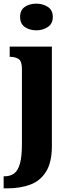

<svg xmlns="http://www.w3.org/2000/svg" viewBox="-42 -791 378 1051"><path d="M157 -625Q120 -625 94 -643Q68 -661 68 -698Q68 -736 94 -753.5Q120 -771 157 -771Q192 -771 219.5 -753.5Q247 -736 247 -698Q247 -661 219.5 -643Q192 -625 157 -625ZM-22 240V174H-16Q15 174 36 158Q57 142 67.5 103.5Q78 65 78 -3V-414Q78 -457 59 -468.5Q40 -480 14 -480H11V-536H242V8Q242 97 210.5 148Q179 199 124 219.5Q69 240 -3 240Z"/></svg>

Font: Noto Serif Tamil ExtraCondensed Black
Style: Regular
Weight: 900
Width: 2
Designer: Indian Type Foundry, Tom Grace, and the Monotype Design Team
Foundry: Monotype Imaging Inc.
Version: Version 2.004; ttfautohint (v1.8.4.7-5d5b)